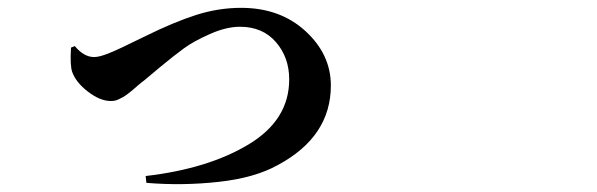

<svg xmlns="http://www.w3.org/2000/svg" viewBox="-20 -486 1540 495"><path d="M163.1 -363.3 172.9 -367.2Q196.3 -338.9 222.7 -338.9Q237.3 -338.9 262.7 -349.6Q283.2 -357.4 356.4 -393.6Q429.7 -429.7 486.8 -447.8Q543.9 -465.8 601.6 -465.8Q702.1 -465.8 767.6 -405.8Q833 -345.7 833 -265.6Q833 -133.8 696.3 -60.5Q636.7 -27.3 543.5 -17.1Q450.2 -6.8 357.4 -14.6L355.5 -32.2Q516.6 -50.8 621.1 -113.8Q725.6 -176.8 725.6 -281.2Q725.6 -337.9 691.4 -377.4Q657.2 -417 598.6 -417Q563.5 -417 521.5 -398.4Q479.5 -379.9 454.1 -361.3Q428.7 -342.8 392.1 -312.5Q355.5 -282.2 352.5 -279.3Q345.7 -274.4 335.4 -265.6Q325.2 -256.8 320.8 -252.9Q316.4 -249 309.1 -243.7Q301.8 -238.3 297.4 -235.8Q293 -233.4 287.1 -230.5Q281.2 -227.5 276.4 -226.6Q271.5 -225.6 265.6 -225.6Q238.3 -225.6 207 -249.5Q175.8 -273.4 166 -300.8Q160.2 -318.4 163.1 -363.3Z"/></svg>

Font: Bpmf Zihi Serif Bold
Style: Bold
Weight: 700
Foundry: But Ko
Version: Version 1.320